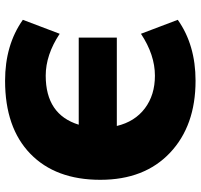

<svg xmlns="http://www.w3.org/2000/svg" viewBox="-37 -743 790 756"><g transform="rotate(-90 358.0 -365.0)"><path d="M418 10Q241 10 134.5 -90.5Q28 -191 28 -365Q28 -541 130.5 -640.5Q233 -740 418 -740Q559 -740 658 -670L603 -525Q520 -580 438 -580Q285 -580 245 -450H588V-300H240Q257 -229 309.5 -189.5Q362 -150 438 -150Q520 -150 603 -205L658 -60Q559 10 418 10Z"/></g></svg>

Font: Mplus 1p Black
Style: Regular
Weight: 900
Version: Version 1.061